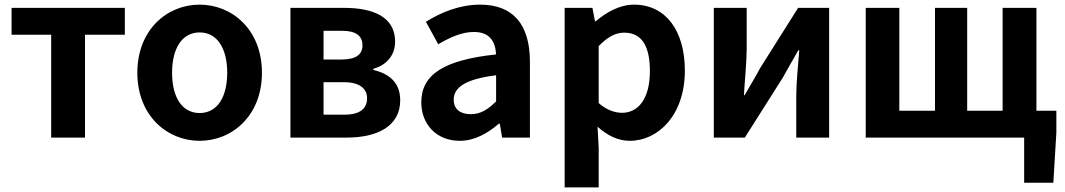

<svg xmlns="http://www.w3.org/2000/svg" viewBox="-20 -594 4597 829"><path d="M201 0H347V-444H519V-560H30V-444H201Z M842 14C982 14 1111 -94 1111 -280C1111 -466 982 -574 842 -574C702 -574 573 -466 573 -280C573 -94 702 14 842 14ZM842 -106C766 -106 723 -174 723 -280C723 -385 766 -454 842 -454C918 -454 961 -385 961 -280C961 -174 918 -106 842 -106Z M1234 0H1478C1606 0 1708 -47 1708 -161C1708 -238 1660 -276 1592 -292V-297C1656 -315 1686 -362 1686 -414C1686 -522 1590 -560 1466 -560H1234ZM1377 -337V-461H1457C1519 -461 1545 -438 1545 -398C1545 -360 1519 -337 1454 -337ZM1377 -99V-239H1466C1534 -239 1565 -210 1565 -170C1565 -127 1536 -99 1469 -99Z M1965 14C2029 14 2085 -18 2134 -60H2138L2148 0H2268V-327C2268 -489 2195 -574 2053 -574C1965 -574 1885 -541 1819 -500L1872 -403C1924 -433 1974 -456 2026 -456C2095 -456 2119 -414 2122 -359C1896 -335 1799 -272 1799 -152C1799 -57 1865 14 1965 14ZM2013 -101C1970 -101 1939 -120 1939 -164C1939 -214 1985 -252 2122 -269V-156C2086 -121 2055 -101 2013 -101Z M2418 215H2565V45L2560 -47C2603 -8 2650 14 2699 14C2822 14 2937 -97 2937 -289C2937 -461 2855 -574 2717 -574C2657 -574 2599 -542 2552 -502H2549L2538 -560H2418ZM2666 -107C2636 -107 2600 -118 2565 -149V-395C2603 -434 2637 -453 2675 -453C2752 -453 2786 -394 2786 -287C2786 -165 2734 -107 2666 -107Z M3062 0H3196L3360 -259C3378 -292 3408 -344 3427 -377H3431C3425 -307 3418 -233 3418 -176V0H3560V-560H3426L3262 -300C3245 -267 3214 -216 3195 -183H3192C3196 -252 3204 -327 3204 -383V-560H3062Z M3718 0H4402V195H4528L4541 -20V-116H4455V-560H4309V-116H4156V-560H4017V-116H3863V-560H3718Z"/></svg>

Font: Source Han Sans JP
Style: Bold
Weight: 700
Designer: Ryoko NISHIZUKA 西塚涼子 (kana, bopomofo & ideographs); Paul D. Hunt (Latin, Greek & Cyrillic); Sandoll Communications 산돌커뮤니
Foundry: Adobe
Version: Version 2.002;hotconv 1.0.116;makeotfexe 2.5.65601